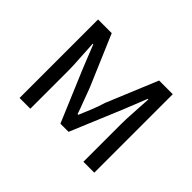

<svg xmlns="http://www.w3.org/2000/svg" viewBox="-117 -737 934 934"><g transform="rotate(45 350.5 -270.0)"><path d="M94 0V-540H188L300 -277Q312 -243 325 -210Q338 -177 349 -144H354Q368 -177 381.5 -210Q395 -243 405 -277L514 -540H608V0H533V-258Q533 -293 536.5 -344.5Q540 -396 542 -438H538Q526 -407 513 -375Q500 -343 488 -313L379 -52H323L213 -313Q201 -343 188 -375Q175 -407 163 -438H159Q161 -396 164.5 -344.5Q168 -293 168 -258V0Z"/></g></svg>

Font: Source Han Sans SC Normal
Style: Regular
Weight: 350
Designer: Ryoko NISHIZUKA 西塚涼子 (kana, bopomofo & ideographs); Paul D. Hunt (Latin, Greek & Cyrillic); Sandoll Communications 산돌커뮤니
Foundry: Adobe
Version: Version 2.004;hotconv 1.0.118;makeotfexe 2.5.65603